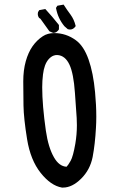

<svg xmlns="http://www.w3.org/2000/svg" viewBox="-20 -825 540 846"><path d="M168.9 -665.5Q189.9 -679.2 218.8 -679.2Q271 -679.2 314 -647.9Q349.1 -622.6 370.1 -563.2Q391.1 -503.9 398.9 -418.5Q404.3 -361.8 404.3 -311Q404.3 -285.2 402.8 -261.2Q398.9 -189.9 388.2 -133.3Q377 -76.7 337.4 -37.6Q297.9 1.5 257.8 1.5Q254.4 1.5 252.9 1.5Q204.1 -6.8 159.2 -63.2Q114.3 -119.6 99.4 -211.4Q84.5 -303.2 83.5 -360.1Q82.5 -417 82.5 -466.3Q82.5 -515.6 93.5 -554.9Q104.5 -594.2 123.5 -621.3Q142.6 -648.4 168.9 -665.5ZM318.8 -273.4Q318.8 -289.1 317.9 -305.2L310.1 -416.5Q304.2 -501.5 286.1 -540Q267.6 -579.6 233.9 -582.5Q232.4 -582.5 230 -582.5Q227.5 -582.5 223.6 -582Q219.7 -581.5 215.3 -579.6Q204.1 -575.2 193.8 -563.5Q174.8 -541.5 169.4 -496.6Q166 -468.8 166 -440.4Q166 -361.8 182.1 -249Q192.9 -174.8 217.8 -131.8Q240.7 -91.8 273.4 -90.3Q280.3 -97.2 291.3 -116.5Q302.2 -135.7 312 -192.4Q318.8 -232.9 318.8 -273.4ZM146.5 -763.7Q146.5 -767.1 147.5 -771.5L152.8 -780.3L179.7 -785.2Q210.9 -751.5 239.7 -714.8V-695.8Q236.8 -690.9 233.9 -688.5Q226.1 -680.2 214.8 -680.2H213.9L197.8 -687L158.2 -742.2L152.3 -746.1Q146.5 -753.9 146.5 -763.7ZM312 -708Q302.7 -694.8 288.1 -694.8Q284.2 -694.8 278.8 -696.3L263.7 -709.5Q235.4 -743.7 227.1 -788.1L226.6 -790L232.9 -799.8L260.3 -804.7Q275.9 -780.3 291 -760.3Q306.6 -738.8 313 -711.9L313.5 -710Z"/></svg>

Font: Bakudai
Style: Medium
Weight: 500
Version: Version 1.48